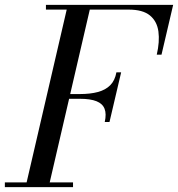

<svg xmlns="http://www.w3.org/2000/svg" viewBox="-65 -770 732 790"><path d="M40 0 214 -750H309L135 0ZM-45 0V-19.5H235.5V0ZM366 -268Q373.5 -301.5 365.2 -322.5Q357 -343.5 332 -353.5Q307 -363.5 263.5 -363.5H209V-383H263.5Q306.5 -383 338 -391.5Q369.5 -400 388.8 -419.5Q408 -439 414 -472.5H433.5L385.5 -268ZM580 -545Q592.5 -598.5 586.8 -640.5Q581 -682.5 551.8 -706.5Q522.5 -730.5 464 -730.5H124V-750H647.5L599.5 -545Z"/></svg>

Font: Bodoni Moda
Style: Italic
Weight: 400
Italic angle: -13°
Designer: Owen Earl
Foundry: indestructible type
Version: Version 2.005